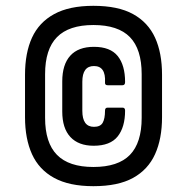

<svg xmlns="http://www.w3.org/2000/svg" viewBox="-20 -632 604 660"><path d="M301 8Q218 8 166 -20.5Q114 -49 90 -102Q66 -155 66 -229V-375Q66 -450 90 -502.5Q114 -555 166 -583.5Q218 -612 301 -612Q386 -612 437.5 -583.5Q489 -555 513 -502.5Q537 -450 537 -375V-229Q537 -155 513 -102Q489 -49 437.5 -20.5Q386 8 301 8ZM301 -58Q386 -58 426.5 -99.5Q467 -141 467 -227V-377Q467 -463 426.5 -504.5Q386 -546 301 -546Q217 -546 176 -504.5Q135 -463 135 -377V-227Q135 -141 176 -99.5Q217 -58 301 -58ZM302 -131Q250 -131 222 -161Q194 -191 194 -249V-352Q194 -410 221.5 -440.5Q249 -471 303 -471Q359 -471 384.5 -439.5Q410 -408 410 -350Q410 -339 401 -339H350Q340 -339 341 -349Q344 -405 303 -405Q263 -405 263 -351V-251Q263 -196 303 -196Q325 -196 333 -210Q341 -224 341 -252Q341 -262 350 -262H401Q410 -262 410 -252Q410 -195 384.5 -163Q359 -131 302 -131Z"/></svg>

Font: Sofia Sans Condensed ExtraBold
Style: Italic
Weight: 800
Italic angle: -9°
Version: Version 4.100